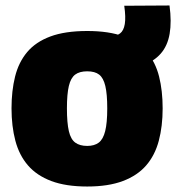

<svg xmlns="http://www.w3.org/2000/svg" viewBox="-20 -670 642 700"><path d="M22 -275Q22 -339 35 -391Q48 -443 79 -480Q110 -517 163.5 -537Q217 -557 298 -557Q378 -557 431 -537Q484 -517 515.5 -480Q547 -443 560 -391Q573 -339 573 -275Q573 -210 559 -157Q545 -104 513 -67Q481 -30 428 -10Q375 10 298 10Q220 10 167 -10Q114 -30 82 -67Q50 -104 36 -157Q22 -210 22 -275ZM224 -275Q224 -222 231 -192Q238 -162 254.5 -150Q271 -138 298 -138Q324 -138 340 -150Q356 -162 363.5 -192Q371 -222 371 -275Q371 -327 364 -356.5Q357 -386 341.5 -398Q326 -410 298 -410Q270 -410 254 -398Q238 -386 231 -356.5Q224 -327 224 -275ZM371 -417V-538H381Q404 -538 417.5 -548Q431 -558 435 -582.5Q439 -607 433 -649L598 -650Q606 -591 598.5 -547Q591 -503 566 -474.5Q541 -446 499.5 -431.5Q458 -417 398 -417Z"/></svg>

Font: Georama ExtraBold
Style: Regular
Weight: 800
Designer: Jean-Baptiste Levee
Foundry: Production Type
Version: Version 1.001